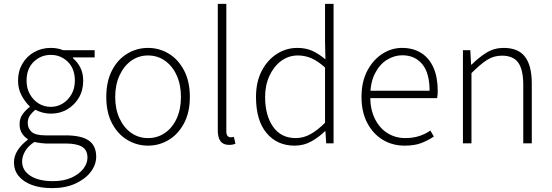

<svg xmlns="http://www.w3.org/2000/svg" viewBox="-20 -739 2847 990"><path d="M249 231Q188 231 144 214.5Q100 198 76 168.5Q52 139 52 98Q52 66 71 36Q90 6 123 -18V-22Q105 -33 93 -52Q81 -71 81 -99Q81 -131 99 -153.5Q117 -176 133 -187V-191Q111 -211 92 -245.5Q73 -280 73 -323Q73 -372 95.5 -410.5Q118 -449 156.5 -470.5Q195 -492 242 -492Q262 -492 278.5 -488.5Q295 -485 305 -480H468V-443H356V-439Q378 -421 393.5 -392Q409 -363 409 -322Q409 -273 386.5 -235Q364 -197 326.5 -175Q289 -153 242 -153Q221 -153 200 -158.5Q179 -164 162 -173Q147 -161 135 -144.5Q123 -128 123 -104Q123 -78 142.5 -59.5Q162 -41 215 -41H318Q399 -41 437.5 -14.5Q476 12 476 69Q476 110 448 147Q420 184 369 207.5Q318 231 249 231ZM242 -188Q275 -188 303 -205Q331 -222 348.5 -252.5Q366 -283 366 -323Q366 -385 329.5 -420.5Q293 -456 242 -456Q191 -456 154 -420.5Q117 -385 117 -323Q117 -283 134.5 -252.5Q152 -222 180 -205Q208 -188 242 -188ZM254 195Q308 195 347.5 177.5Q387 160 409 132Q431 104 431 74Q431 34 402.5 17.5Q374 1 320 1H217Q210 1 193 -1Q176 -3 157 -7Q124 15 109 41.5Q94 68 94 94Q94 139 136 167Q178 195 254 195Z M743 12Q686 12 636.5 -17.5Q587 -47 557.5 -103.5Q528 -160 528 -239Q528 -319 557.5 -376Q587 -433 636.5 -462.5Q686 -492 743 -492Q801 -492 850 -462.5Q899 -433 929 -376Q959 -319 959 -239Q959 -160 929 -103.5Q899 -47 850 -17.5Q801 12 743 12ZM743 -27Q792 -27 830.5 -53.5Q869 -80 891 -128Q913 -176 913 -239Q913 -302 891 -350.5Q869 -399 830.5 -426Q792 -453 743 -453Q695 -453 657 -426Q619 -399 596.5 -350.5Q574 -302 574 -239Q574 -176 596.5 -128Q619 -80 657 -53.5Q695 -27 743 -27Z M1162 8Q1142 8 1129 0Q1116 -8 1109.5 -25Q1103 -42 1103 -68V-719H1147V-62Q1147 -45 1153.5 -38Q1160 -31 1170 -31Q1173 -31 1176.5 -31.5Q1180 -32 1186 -33L1194 2Q1187 5 1179.5 6.5Q1172 8 1162 8Z M1499 12Q1409 12 1354.5 -53Q1300 -118 1300 -239Q1300 -317 1329.5 -373.5Q1359 -430 1407.5 -461Q1456 -492 1513 -492Q1557 -492 1590 -477Q1623 -462 1658 -433L1656 -521V-719H1700V0H1662L1658 -62H1655Q1626 -33 1586.5 -10.5Q1547 12 1499 12ZM1505 -27Q1545 -27 1581.5 -47.5Q1618 -68 1656 -106V-391Q1618 -425 1585 -439Q1552 -453 1516 -453Q1468 -453 1430 -425Q1392 -397 1369.5 -348.5Q1347 -300 1347 -239Q1347 -144 1388 -85.5Q1429 -27 1505 -27Z M2066 12Q2004 12 1954 -18Q1904 -48 1874 -104.5Q1844 -161 1844 -239Q1844 -318 1874 -374.5Q1904 -431 1951.5 -461.5Q1999 -492 2053 -492Q2110 -492 2151.5 -466Q2193 -440 2215 -390.5Q2237 -341 2237 -270Q2237 -262 2236.5 -252.5Q2236 -243 2234 -233H1871V-271H2195Q2195 -363 2157 -408.5Q2119 -454 2054 -454Q2014 -454 1976 -431Q1938 -408 1913.5 -360.5Q1889 -313 1889 -241Q1889 -175 1913 -126.5Q1937 -78 1978 -52.5Q2019 -27 2070 -27Q2109 -27 2141.5 -37.5Q2174 -48 2199 -66L2217 -35Q2189 -16 2154 -2Q2119 12 2066 12Z M2367 0V-480H2405L2409 -406H2412Q2449 -443 2488.5 -467.5Q2528 -492 2577 -492Q2652 -492 2687 -446.5Q2722 -401 2722 -308V0H2678V-302Q2678 -379 2652.5 -415.5Q2627 -452 2568 -452Q2525 -452 2490.5 -429.5Q2456 -407 2411 -362V0Z"/></svg>

Font: Source Sans 3 Light
Style: Regular
Weight: 300
Designer: Paul D. Hunt
Foundry: Adobe
Version: Version 3.052;hotconv 1.1.0;makeotfexe 2.6.0